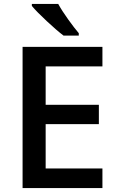

<svg xmlns="http://www.w3.org/2000/svg" viewBox="-20 -951 598 971"><path d="M498 0H94.2V-713.9H498V-615.2H210.9V-420.9H480V-323.2H210.9V-99.1H498ZM301.3 -771Q267.6 -796.4 216.1 -844.5Q164.6 -892.6 141.1 -920.9V-931.2H274.4Q293 -897 325 -852.5Q356.9 -808.1 378.4 -783.2V-771Z"/></svg>

Font: CAA NEO Sans SemiBold
Style: Regular
Weight: 600
Version: Version 1.10